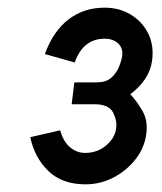

<svg xmlns="http://www.w3.org/2000/svg" viewBox="-20 -724 422 501"><path d="M203 -243Q142 -243 106 -278Q70 -313 59 -366L137 -384Q145 -355 162.5 -340Q180 -325 202 -325Q234 -325 257 -344.5Q280 -364 283 -389Q286 -409 275 -430.5Q264 -452 226 -452H167L174 -509H232Q256 -509 269.5 -520.5Q283 -532 290 -548.5Q297 -565 299 -579Q301 -599 288 -611Q275 -623 253 -623Q197 -623 175 -561L97 -583Q119 -643 159 -673.5Q199 -704 253 -704Q291 -704 321 -686Q351 -668 366.5 -637Q382 -606 377 -567Q371 -517 320 -478Q337 -460 351.5 -435Q366 -410 362 -377Q358 -340 334.5 -309.5Q311 -279 276.5 -261Q242 -243 203 -243Z"/></svg>

Font: Kulim Park
Style: Bold Italic
Weight: 700
Italic angle: -8°
Designer: Noponies / Dale Sattler
Foundry: Noponies
Version: Version 1.000; ttfautohint (v1.8.3)